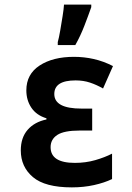

<svg xmlns="http://www.w3.org/2000/svg" viewBox="-20 -801 570 831"><path d="M291 10Q175 10 122.5 -34.5Q70 -79 70 -150Q70 -205 99.5 -239Q129 -273 181 -284V-289Q138 -302 116 -334.5Q94 -367 94 -410Q94 -480 151.5 -517.5Q209 -555 300 -555Q344 -555 386 -545.5Q428 -536 469 -515L426 -418Q398 -434 369.5 -443.5Q341 -453 307 -453Q215 -453 215 -394Q215 -331 333 -331H379V-236H325Q257 -236 228 -217Q199 -198 199 -164Q199 -96 304 -96Q351 -96 392.5 -108Q434 -120 465 -136V-26Q432 -10 387 0Q342 10 291 10ZM230 -619Q235 -636 240.5 -668Q246 -700 251 -731.5Q256 -763 257 -781H375V-770Q362 -733 345 -689Q328 -645 306 -606H230Z"/></svg>

Font: Noto Sans Mono Condensed
Style: Bold
Weight: 700
Width: 3
Designer: Monotype Design Team
Foundry: Monotype Imaging Inc.
Version: Version 2.014